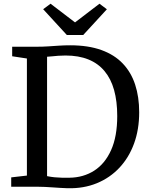

<svg xmlns="http://www.w3.org/2000/svg" viewBox="-20 -991 792 1019"><path d="M338.9 8Q320.4 7.5 300.3 6.2Q280.1 5 259.2 3.5Q238.2 2 217.5 1Q196.8 0 177 0H39.5V-49.6L122.8 -59.2V-680.5L44.6 -692.4V-743H175.9Q206.9 -743 235.8 -744.9Q264.7 -746.9 293.4 -748.7Q322 -750.6 352.4 -750.6Q448.3 -750.6 517.6 -725.6Q587 -700.7 631.4 -654Q675.9 -607.4 697.3 -541.9Q718.7 -476.4 718.7 -395Q718.7 -304 691.5 -229.3Q664.2 -154.5 613.8 -100.8Q563.3 -47 493.7 -18.5Q424.1 10 338.9 8ZM349.1 -47.8Q423 -48.8 480.1 -85.4Q537.2 -122 569.7 -194.5Q602.2 -266.9 602.2 -375.1Q602.2 -453.2 585.5 -513.1Q568.8 -572.9 534.8 -613.6Q500.9 -654.4 449.2 -675.4Q397.5 -696.4 327.7 -696.4Q306.8 -696.4 289 -695Q271.2 -693.6 256.4 -692Q241.5 -690.4 229.8 -689.9V-56.2Q250.2 -52 269.8 -50.1Q289.4 -48.2 308.9 -47.8Q328.4 -47.4 349.1 -47.8ZM334.7 -805.3 209.1 -942.1 248.3 -971.3 378.2 -872.1 508 -971.3 547.2 -941.8 421.7 -805.3Z"/></svg>

Font: Merriweather Light
Style: Regular
Weight: 300
Version: Version 2.100